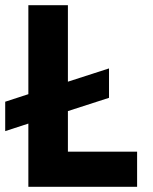

<svg xmlns="http://www.w3.org/2000/svg" viewBox="-27 -718 587 738"><path d="M500 0H82V-243L-7 -214V-327L82 -356V-698H234V-404L392 -455V-342L234 -291V-135H500Z"/></svg>

Font: IBM Plex Sans Hebrew
Style: Bold
Weight: 700
Designer: Mike Abbink, Paul van der Laan, Pieter van Rosmalen, Yanek Iontef
Foundry: Bold Monday
Version: Version 1.2